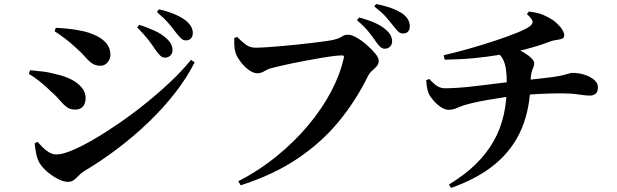

<svg xmlns="http://www.w3.org/2000/svg" viewBox="-20 -860 3040 946"><path d="M793 -576Q780 -576 769.5 -586Q759 -596 747 -613Q733 -635 711 -663.5Q689 -692 656 -725L666 -738Q708 -724 743 -708Q778 -692 801 -670Q817 -655 823.5 -641Q830 -627 830 -613Q830 -597 819.5 -586.5Q809 -576 793 -576ZM315 36Q294 36 267 22.5Q240 9 215.5 -11.5Q191 -32 176 -55Q164 -74 158 -104Q152 -134 151 -154L165 -161Q175 -150 189.5 -135Q204 -120 221.5 -109.5Q239 -99 258 -99Q287 -99 335 -119Q383 -139 443 -174Q503 -209 569 -254.5Q635 -300 700 -352.5Q765 -405 822 -459Q879 -513 921 -565L939 -553Q901 -477 842.5 -402Q784 -327 711 -257Q638 -187 557 -126Q476 -65 395 -17Q379 -7 367.5 5.5Q356 18 344 27Q332 36 315 36ZM349 -320Q325 -320 308 -333Q291 -346 275 -365.5Q259 -385 235 -406Q201 -439 173 -461Q145 -483 122 -496L128 -514Q159 -511 190.5 -507.5Q222 -504 262 -493Q298 -485 330 -469Q362 -453 382 -429.5Q402 -406 402 -375Q402 -364 397.5 -351Q393 -338 381.5 -329Q370 -320 349 -320ZM475 -536Q451 -536 434 -547.5Q417 -559 400 -579Q383 -599 356 -623Q327 -650 300 -670.5Q273 -691 249 -706L255 -723Q280 -722 315.5 -718.5Q351 -715 396 -705Q431 -696 460 -681Q489 -666 506.5 -643.5Q524 -621 524 -589Q524 -569 510 -552.5Q496 -536 475 -536ZM896 -661Q882 -661 871 -672Q860 -683 845 -702Q832 -720 811.5 -744Q791 -768 753 -801L763 -814Q807 -804 840 -790Q873 -776 895 -759Q930 -731 930 -697Q930 -681 921 -671Q912 -661 896 -661Z M1154 33Q1257 -20 1344 -91Q1431 -162 1498.5 -242.5Q1566 -323 1611 -408Q1656 -493 1674 -575Q1676 -582 1673.5 -584.5Q1671 -587 1665 -587Q1649 -587 1621 -583.5Q1593 -580 1558.5 -574Q1524 -568 1488.5 -561.5Q1453 -555 1420 -548Q1387 -541 1360.5 -535Q1334 -529 1320 -525Q1302 -521 1284 -510Q1266 -499 1249 -499Q1227 -499 1203.5 -517Q1180 -535 1162.5 -559.5Q1145 -584 1140 -602Q1135 -621 1134.5 -636.5Q1134 -652 1134 -672L1148 -678Q1169 -657 1190 -641Q1211 -625 1238 -625Q1258 -625 1290.5 -627Q1323 -629 1362 -632.5Q1401 -636 1441 -640Q1481 -644 1518 -648.5Q1555 -653 1583 -657Q1611 -661 1624 -664Q1645 -669 1655 -674.5Q1665 -680 1673 -684.5Q1681 -689 1695 -689Q1712 -689 1737.5 -674.5Q1763 -660 1787.5 -638.5Q1812 -617 1829 -596Q1846 -575 1846 -561Q1846 -545 1836 -533.5Q1826 -522 1813.5 -511.5Q1801 -501 1793 -485Q1733 -363 1648.5 -260.5Q1564 -158 1446 -78.5Q1328 1 1166 53ZM1875 -620Q1863 -620 1852.5 -630Q1842 -640 1830 -658Q1816 -678 1795.5 -704Q1775 -730 1739 -760L1749 -774Q1791 -763 1825.5 -748Q1860 -733 1883 -712Q1899 -698 1905.5 -684Q1912 -670 1912 -656Q1912 -641 1902 -630.5Q1892 -620 1875 -620ZM1966 -695Q1951 -695 1941 -705.5Q1931 -716 1916 -735Q1902 -753 1883 -775Q1864 -797 1824 -828L1833 -840Q1876 -832 1909.5 -819.5Q1943 -807 1964 -792Q1983 -778 1991 -762.5Q1999 -747 1999 -730Q1999 -714 1990.5 -704.5Q1982 -695 1966 -695Z M2192 49Q2270 2 2324 -51Q2378 -104 2412.5 -165Q2447 -226 2462.5 -296.5Q2478 -367 2477 -450Q2477 -489 2473 -517.5Q2469 -546 2458.5 -567.5Q2448 -589 2427 -601L2506 -624Q2536 -616 2560.5 -601.5Q2585 -587 2598.5 -573Q2612 -559 2612 -550Q2612 -537 2607.5 -527.5Q2603 -518 2599 -503Q2595 -488 2594 -459Q2593 -329 2551 -228Q2509 -127 2422.5 -54Q2336 19 2202 66ZM2189 -319Q2172 -319 2152 -332.5Q2132 -346 2115.5 -365Q2099 -384 2092 -400Q2082 -424 2080 -465L2095 -471Q2118 -446 2135 -435.5Q2152 -425 2173 -425Q2198 -425 2236 -427.5Q2274 -430 2316 -435Q2358 -440 2399 -445Q2440 -450 2471.5 -454Q2503 -458 2520 -460Q2562 -464 2596.5 -468Q2631 -472 2659 -475Q2687 -478 2708 -481Q2740 -486 2757.5 -490.5Q2775 -495 2784.5 -498Q2794 -501 2800 -501Q2831 -501 2859.5 -492Q2888 -483 2907 -467Q2926 -451 2926 -431Q2926 -407 2914.5 -398Q2903 -389 2885 -389Q2867 -389 2830.5 -394.5Q2794 -400 2751 -400Q2725 -400 2698 -399.5Q2671 -399 2643 -397.5Q2615 -396 2587.5 -394Q2560 -392 2533 -389Q2504 -387 2466 -381Q2428 -375 2388.5 -368.5Q2349 -362 2316.5 -354.5Q2284 -347 2268 -342Q2247 -335 2229 -327Q2211 -319 2189 -319ZM2166 -588Q2228 -602 2294.5 -621Q2361 -640 2422.5 -660.5Q2484 -681 2529.5 -699.5Q2575 -718 2591 -731Q2606 -743 2604 -755Q2602 -767 2576 -791L2586 -803Q2630 -798 2655.5 -787Q2681 -776 2703 -762Q2723 -748 2741.5 -726Q2760 -704 2760 -686Q2760 -673 2748.5 -669Q2737 -665 2721 -663Q2705 -661 2692 -656Q2655 -642 2624 -632.5Q2593 -623 2564 -615.5Q2535 -608 2500 -600Q2476 -596 2428.5 -588Q2381 -580 2315.5 -573.5Q2250 -567 2171 -566Z"/></svg>

Font: Noto Serif SC ExtraLight
Style: Bold
Weight: 700
Version: Version 2.002-H1;hotconv 1.1.0;makeotfexe 2.6.0